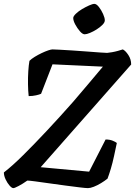

<svg xmlns="http://www.w3.org/2000/svg" viewBox="-28 -971 697 991"><path d="M41 0Q33 0 21.5 -13Q10 -26 1 -45Q-8 -64 -8 -81Q35 -114 92 -170.5Q149 -227 215 -297.5Q281 -368 349 -445Q388 -490 429 -539Q470 -588 503 -627L243 -639L184 -487Q176 -483 158 -479Q140 -475 120 -475Q117 -502 116.5 -536.5Q116 -571 118 -603Q120 -635 124 -657Q134 -667 151 -677.5Q168 -688 187 -697Q206 -706 221 -711Q236 -716 243 -716Q250 -716 278.5 -714.5Q307 -713 346 -710.5Q385 -708 423 -705Q461 -702 489.5 -700Q518 -698 525 -698Q535 -699 550 -701.5Q565 -704 581 -708.5Q597 -713 606 -716Q620 -709 634.5 -687Q649 -665 649 -638L182 -108L432 -85L517 -251Q538 -251 553 -245Q568 -239 575 -233Q568 -200 560.5 -165Q553 -130 544 -100Q535 -70 527 -49Q512 -37 493 -25.5Q474 -14 456 -7Q438 0 426 0Q415 0 382.5 -4Q350 -8 308 -13.5Q266 -19 224.5 -25Q183 -31 152.5 -35Q122 -39 113 -39Q89 -22 68 -11Q47 0 41 0ZM409 -794Q398 -794 384.5 -809.5Q371 -825 360.5 -844.5Q350 -864 350 -878Q350 -887 363.5 -900Q377 -913 395.5 -924Q414 -935 432 -943Q450 -951 459 -951Q470 -951 482.5 -935Q495 -919 504 -899Q513 -879 513 -866Q513 -855 500.5 -842.5Q488 -830 470.5 -819Q453 -808 436 -801Q419 -794 409 -794Z"/></svg>

Font: Texturina 12pt SemiBold
Style: Italic
Weight: 600
Italic angle: -11°
Version: Version 1.002